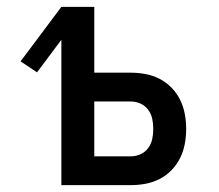

<svg xmlns="http://www.w3.org/2000/svg" viewBox="-20 -540 640 560"><path d="M159 0V-424L88 -329L40 -361L159 -520H255V-328H361Q383 -328 404.5 -324Q426 -320 445.5 -310Q465 -300 480.5 -284Q496 -268 505.5 -248.5Q515 -229 519 -207.5Q523 -186 523 -164Q523 -142 519 -120.5Q515 -99 505.5 -79.5Q496 -60 480.5 -44Q465 -28 445.5 -18Q426 -8 404.5 -4Q383 0 361 0ZM361 -84Q376 -84 389.5 -90Q403 -96 412 -108Q421 -120 424 -134.5Q427 -149 427 -164Q427 -179 424 -193.5Q421 -208 412 -220Q403 -232 389.5 -238Q376 -244 361 -244H255V-84Z"/></svg>

Font: Iosevka Fixed Curly Md Ex
Style: Regular
Weight: 500
Width: 7
Monospace: yes
Designer: Belleve Invis
Foundry: Belleve Invis
Version: Version 30.1.2